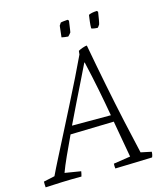

<svg xmlns="http://www.w3.org/2000/svg" viewBox="-133 -898 857 997"><g transform="rotate(-15 296.0 -399.0)"><path d="M-12 9Q-13 1 -13 -6.5Q-13 -14 -13 -22L47 -35Q64 -71 91.5 -124.5Q119 -178 151.5 -242Q184 -306 218 -372.5Q252 -439 282.5 -501Q313 -563 336 -612L338 -631Q346 -636 361.5 -641.5Q377 -647 385 -647L386 -642Q406 -533 427.5 -425Q449 -317 470.5 -218.5Q492 -120 511 -39L568 -27Q568 -11 562 2Q504 4 452.5 5.5Q401 7 363 8Q361 -4 362 -18L453 -32Q444 -81 435.5 -130Q427 -179 418 -229L184 -223Q158 -168 136 -119.5Q114 -71 102 -38L188 -24Q187 -18 185.5 -10.5Q184 -3 182 3Q125 3 75 5Q25 7 -12 9ZM350 -566Q334 -533 310 -484Q286 -435 258 -378.5Q230 -322 203 -265H412Q400 -334 385.5 -407.5Q371 -481 352 -563ZM430 -727Q430 -744 432.5 -764.5Q435 -785 437 -798Q453 -806 482 -807L487 -801Q484 -781 480.5 -761Q477 -741 475 -736Q473 -733 469.5 -728Q466 -723 463 -721Q458 -721 447 -722.5Q436 -724 430 -727ZM269 -722 276 -783Q278 -786 281 -790.5Q284 -795 285 -797Q290 -799 301.5 -800Q313 -801 323 -802L329 -796Q328 -788 326 -775Q324 -762 322.5 -750Q321 -738 320 -735Q312 -724 304 -717Q298 -717 285.5 -719Q273 -721 269 -722Z"/></g></svg>

Font: Labrada Lght
Style: Italic
Weight: 300
Italic angle: -7°
Designer: Mercedes Jáuregui
Foundry: Omnibus-Type Team
Version: Version 1.000; ttfautohint (v1.8.4.7-5d5b)